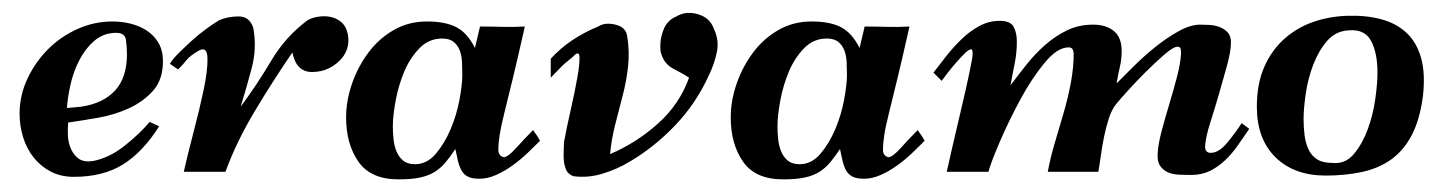

<svg xmlns="http://www.w3.org/2000/svg" viewBox="-20 -272 2290 304"><path d="M238 -175Q238 -146 222.5 -128.5Q207 -111 184 -100.5Q161 -90 135 -85.5Q109 -81 88 -78Q87 -69 87.5 -57.5Q88 -46 92.5 -36Q97 -26 105 -20.5Q113 -15 127 -17Q153 -22 177 -41Q201 -60 217 -79L232 -72Q206 -31 174.5 -11.5Q143 8 97 8Q76 8 60 -0.5Q44 -9 33 -23Q22 -37 16.5 -55Q11 -73 11 -92Q11 -121 23.5 -147.5Q36 -174 56 -194Q76 -214 102.5 -226Q129 -238 158 -238Q173 -238 187 -234.5Q201 -231 212.5 -223.5Q224 -216 231 -204Q238 -192 238 -175ZM108 -103Q143 -108 162 -128.5Q181 -149 181 -186Q181 -197 179.5 -208.5Q178 -220 164 -220Q144 -220 129.5 -207.5Q115 -195 105.5 -176.5Q96 -158 91.5 -137.5Q87 -117 86 -101Z M249 -171Q253 -178 262.5 -187.5Q272 -197 283 -207Q294 -217 305.5 -225.5Q317 -234 327 -240Q341 -246 358 -246Q375 -246 381 -228Q387 -196 378.5 -164Q370 -132 361 -103Q387 -138 409.5 -176Q432 -214 467 -240Q474 -244 483.5 -245.5Q493 -247 502 -245.5Q511 -244 518.5 -238.5Q526 -233 529 -224Q533 -212 531 -200.5Q529 -189 521 -179.5Q513 -170 501 -164Q489 -158 474 -158Q449 -158 443 -189Q414 -147 384 -97Q354 -47 337 0H271Q277 -27 286.5 -63Q296 -99 302.5 -130Q309 -161 308.5 -180Q308 -199 295 -192Q281 -184 275.5 -177Q270 -170 262 -162Z M835 -49Q826 -40 815 -29.5Q804 -19 791.5 -10Q779 -1 765.5 5Q752 11 739 11Q727 11 720.5 7.5Q714 4 710.5 -2.5Q707 -9 705 -17.5Q703 -26 701 -36Q693 -24 685.5 -15Q678 -6 668.5 0Q659 6 645.5 9Q632 12 611 12Q567 12 547.5 -16Q528 -44 528 -86Q528 -113 537.5 -140Q547 -167 563.5 -189Q580 -211 603.5 -224.5Q627 -238 656 -238Q685 -238 702.5 -229Q720 -220 732 -196L740 -230Q758 -230 775.5 -229.5Q793 -229 811 -230Q800 -181 792 -148Q784 -115 778.5 -93Q773 -71 771 -57.5Q769 -44 769 -35Q769 -25 778 -23Q785 -24 797.5 -38Q810 -52 824 -66Q827 -62 830 -57.5Q833 -53 835 -49ZM602 -72Q602 -63 603 -52.5Q604 -42 607.5 -33Q611 -24 618 -18Q625 -12 637 -12Q656 -12 670 -28.5Q684 -45 693.5 -67.5Q703 -90 707.5 -114Q712 -138 712 -154Q712 -163 711.5 -173.5Q711 -184 708 -192Q705 -200 698.5 -205.5Q692 -211 680 -211Q659 -211 644 -195.5Q629 -180 620 -158.5Q611 -137 606.5 -113Q602 -89 602 -72Z M1051 -246Q1066 -255 1085 -249.5Q1104 -244 1110 -227Q1119 -209 1115 -189.5Q1111 -170 1102 -152Q1082 -108 1049 -73.5Q1016 -39 977 -16Q957 -4 934 3Q911 10 888 7Q880 4 877 -2Q874 -8 873 -15.5Q872 -23 872.5 -31.5Q873 -40 873 -47Q877 -69 883.5 -97.5Q890 -126 894 -148.5Q898 -171 897.5 -182Q897 -193 887 -182Q873 -171 867 -164.5Q861 -158 852 -149V-179Q881 -211 927 -230Q938 -237 954.5 -233Q971 -229 973 -215Q977 -191 974.5 -167.5Q972 -144 966 -121Q960 -98 954 -74.5Q948 -51 946 -28Q988 -46 1022 -76.5Q1056 -107 1071 -149Q1065 -153 1058.5 -156.5Q1052 -160 1045.5 -163.5Q1039 -167 1034 -173Q1029 -179 1026 -190Q1024 -207 1030 -223.5Q1036 -240 1051 -246Z M1444 -49Q1435 -40 1424 -29.5Q1413 -19 1400.5 -10Q1388 -1 1374.5 5Q1361 11 1348 11Q1336 11 1329.5 7.5Q1323 4 1319.5 -2.5Q1316 -9 1314 -17.5Q1312 -26 1310 -36Q1302 -24 1294.5 -15Q1287 -6 1277.5 0Q1268 6 1254.5 9Q1241 12 1220 12Q1176 12 1156.5 -16Q1137 -44 1137 -86Q1137 -113 1146.5 -140Q1156 -167 1172.5 -189Q1189 -211 1212.5 -224.5Q1236 -238 1265 -238Q1294 -238 1311.5 -229Q1329 -220 1341 -196L1349 -230Q1367 -230 1384.5 -229.5Q1402 -229 1420 -230Q1409 -181 1401 -148Q1393 -115 1387.5 -93Q1382 -71 1380 -57.5Q1378 -44 1378 -35Q1378 -25 1387 -23Q1394 -24 1406.5 -38Q1419 -52 1433 -66Q1436 -62 1439 -57.5Q1442 -53 1444 -49ZM1211 -72Q1211 -63 1212 -52.5Q1213 -42 1216.5 -33Q1220 -24 1227 -18Q1234 -12 1246 -12Q1265 -12 1279 -28.5Q1293 -45 1302.5 -67.5Q1312 -90 1316.5 -114Q1321 -138 1321 -154Q1321 -163 1320.5 -173.5Q1320 -184 1317 -192Q1314 -200 1307.5 -205.5Q1301 -211 1289 -211Q1268 -211 1253 -195.5Q1238 -180 1229 -158.5Q1220 -137 1215.5 -113Q1211 -89 1211 -72Z M1958 -68Q1949 -55 1940 -42Q1931 -29 1920 -18.5Q1909 -8 1896 -1.5Q1883 5 1866 5Q1856 5 1846 4.5Q1836 4 1828.5 0.5Q1821 -3 1816.5 -10Q1812 -17 1813 -30Q1814 -45 1819.5 -65.5Q1825 -86 1831.5 -107.5Q1838 -129 1843.5 -150Q1849 -171 1850 -187Q1850 -191 1849.5 -194.5Q1849 -198 1844 -198Q1838 -198 1823.5 -185.5Q1809 -173 1793.5 -157.5Q1778 -142 1764.5 -127Q1751 -112 1747 -107Q1740 -98 1735.5 -84Q1731 -70 1728 -55Q1725 -40 1723 -25.5Q1721 -11 1719 0H1639Q1643 -22 1650 -45.5Q1657 -69 1664 -93Q1671 -117 1675.5 -141Q1680 -165 1680 -187Q1680 -190 1678.5 -193.5Q1677 -197 1672 -197Q1654 -197 1633.5 -172Q1613 -147 1595 -113.5Q1577 -80 1563 -47.5Q1549 -15 1545 0H1479Q1481 -9 1487.5 -37.5Q1494 -66 1501.5 -97.5Q1509 -129 1514.5 -155Q1520 -181 1520 -186Q1520 -194 1518 -194Q1514 -194 1507.5 -187.5Q1501 -181 1493.5 -172.5Q1486 -164 1480 -156Q1474 -148 1471 -144L1458 -157Q1467 -169 1478.5 -183.5Q1490 -198 1503 -210.5Q1516 -223 1531 -231Q1546 -239 1563 -239Q1580 -239 1585 -229.5Q1590 -220 1590 -206Q1590 -188 1586.5 -171Q1583 -154 1580 -137Q1592 -153 1605.5 -170Q1619 -187 1635 -201Q1651 -215 1669.5 -224Q1688 -233 1711 -233Q1731 -233 1743.5 -223Q1756 -213 1756 -191Q1756 -178 1753 -165.5Q1750 -153 1748 -140Q1758 -150 1774 -166Q1790 -182 1808.5 -197Q1827 -212 1846 -222.5Q1865 -233 1880 -233Q1887 -233 1895.5 -232.5Q1904 -232 1911.5 -229Q1919 -226 1924 -220.5Q1929 -215 1929 -205Q1929 -191 1923 -169Q1917 -147 1910 -123Q1903 -99 1896 -77Q1889 -55 1888 -40Q1888 -30 1897 -30Q1910 -30 1923.5 -46.5Q1937 -63 1946 -77Z M2113 -247Q2143 -248 2167 -241.5Q2191 -235 2207 -220Q2223 -205 2230 -180.5Q2237 -156 2233 -120Q2228 -82 2215 -57.5Q2202 -33 2182 -19Q2162 -5 2135.5 0.5Q2109 6 2079 6Q2029 6 1999.5 -23Q1970 -52 1970 -103Q1970 -139 1981.5 -165.5Q1993 -192 2013 -210Q2033 -228 2058.5 -237Q2084 -246 2113 -247ZM2044 -84Q2044 -71 2045.5 -58.5Q2047 -46 2051.5 -36Q2056 -26 2065 -20Q2074 -14 2090 -14Q2110 -12 2123.5 -28Q2137 -44 2145.5 -67Q2154 -90 2157.5 -115Q2161 -140 2161 -157Q2161 -188 2151 -207Q2141 -226 2116 -224Q2095 -223 2081.5 -207.5Q2068 -192 2059.5 -170Q2051 -148 2047.5 -124Q2044 -100 2044 -84Z"/></svg>

Font: Lucien Schoenschriftv CAT
Style: Regular
Weight: 400
Designer: Lucian Bernhard 1928
Foundry: CAT-Fonts Peter Wiegel
Version: Version 1.000